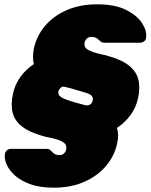

<svg xmlns="http://www.w3.org/2000/svg" viewBox="-20 -730 698 890"><path d="M228 140Q167 140 122.5 124.5Q78 109 50.5 84.5Q23 60 11 33Q-1 6 3 -17Q5 -28 13 -34Q21 -40 30 -40H196Q206 -40 211 -36Q216 -32 221 -27Q224 -23 228.5 -19.5Q233 -16 240 -13.5Q247 -11 258 -11Q269 -11 277 -19Q285 -27 287 -38Q289 -47 285.5 -57Q282 -67 261.5 -77Q241 -87 191 -96Q122 -114 85.5 -141Q49 -168 39 -206Q29 -244 40 -295Q49 -337 73.5 -372Q98 -407 137 -433Q133 -448 133 -466Q133 -484 137 -505Q149 -562 187.5 -608.5Q226 -655 288 -682.5Q350 -710 431 -710Q513 -710 564.5 -684Q616 -658 639 -622Q662 -586 657 -555Q656 -544 647.5 -538Q639 -532 630 -532H464Q453 -532 448 -536.5Q443 -541 437 -546Q434 -549 429.5 -552Q425 -555 418.5 -557Q412 -559 402 -559Q391 -559 382.5 -551Q374 -543 372 -532Q370 -523 374 -513Q378 -503 399 -493.5Q420 -484 469 -474Q538 -456 574 -429Q610 -402 620.5 -364Q631 -326 620 -275Q611 -233 586 -198Q561 -163 522 -137Q527 -121 527.5 -103.5Q528 -86 523 -65Q511 -8 472 38.5Q433 85 371.5 112.5Q310 140 228 140ZM377 -242Q391 -240 399 -246.5Q407 -253 409 -262Q412 -273 408.5 -280.5Q405 -288 395.5 -293Q386 -298 371 -302Q341 -311 322 -316.5Q303 -322 283 -327Q269 -331 261 -323Q253 -315 251 -308Q249 -299 252 -292Q255 -285 264.5 -279Q274 -273 291 -267Q317 -257 377 -242Z"/></svg>

Font: Rubik Light Black
Style: Italic
Weight: 900
Italic angle: -12°
Version: Version 2.104